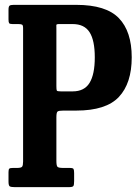

<svg xmlns="http://www.w3.org/2000/svg" viewBox="-20 -770 576 790"><path d="M55 -671H31.5Q20 -671 17.5 -674.8Q15 -678.5 15 -690V-729.5Q15 -743 19.2 -746.5Q23.5 -750 36 -750H294Q416.5 -750 469.2 -695.2Q522 -640.5 522 -534Q522 -427.5 469.2 -371.2Q416.5 -315 294 -315H241Q221.5 -315 216.8 -311Q212 -307 212 -287.5V-108.5Q212 -89 216.2 -84Q220.5 -79 240 -79H267Q280 -79 282.5 -74.8Q285 -70.5 285 -57.5V-25Q285 -9.5 282 -4.8Q279 0 263 0H41Q25.5 0 20.2 -3.2Q15 -6.5 15 -23V-61.5Q15 -73 18.2 -76Q21.5 -79 33 -79H50Q67 -79 71 -84.2Q75 -89.5 75 -105.5V-654.5Q75 -666 71 -668.5Q67 -671 55 -671ZM230.5 -394H279Q327 -394 348.5 -429Q370 -464 370 -534Q370 -604 348.5 -637.5Q327 -671 279 -671H222.5Q211.5 -671 211.8 -666.5Q212 -662 212 -651V-416Q212 -400.5 213.8 -397.2Q215.5 -394 230.5 -394Z"/></svg>

Font: Besley* Condensed Semi
Style: Regular
Weight: 600
Width: 3
Designer: Owen Earl
Foundry: indestructible type*
Version: Version 3.000; ttfautohint (v1.8.3)